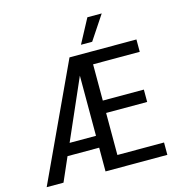

<svg xmlns="http://www.w3.org/2000/svg" viewBox="-127 -1013 1055 1125"><g transform="rotate(-15 400.0 -450.0)"><path d="M17 0ZM466 -625V-405H715V-330H466V-75H749V0H374V-144H182L119 0H17L343 -700H749V-625ZM374 -216V-581L214 -216ZM505 -900H592L495 -754H427Z"/></g></svg>

Font: Sarabun
Style: Regular
Weight: 400
Designer: Suppakit Chalermlarp | Katatrad Co.,Ltd.
Foundry: Cadson Demak Co.,Ltd.
Version: Version 1.000; ttfautohint (v1.6)